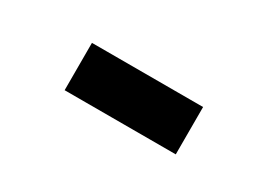

<svg xmlns="http://www.w3.org/2000/svg" viewBox="-23 -790 545 404"><g transform="rotate(30 250.0 -587.5)"><path d="M395 -530H125V-645H395Z"/></g></svg>

Font: Passion One
Style: Regular
Weight: 400
Designer: Alejandro Lo Celso
Foundry: Fontstage
Version: Version 1.001